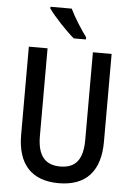

<svg xmlns="http://www.w3.org/2000/svg" viewBox="-62 -986 719 1042"><g transform="rotate(5 297.5 -465.0)"><path d="M286 -940H170V-931C197 -891 270 -814 311 -780H377V-792C350 -828 307 -895 286 -940ZM523 -235V-714H421V-237C421 -130 382 -81 298 -81C217 -81 174 -128 174 -236V-714H72V-234C72 -74 150 10 297 10C447 10 523 -76 523 -235Z"/></g></svg>

Font: Noto Sans Armenian Condensed Medium
Style: Regular
Weight: 500
Width: 3
Designer: Monotype Design Team
Foundry: Monotype Imaging Inc.
Version: Version 2.008